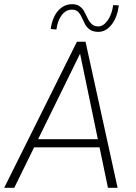

<svg xmlns="http://www.w3.org/2000/svg" viewBox="-25 -896 647 916"><path d="M-5 0 342 -697H383L536 0H490L357 -640L43 0ZM129 -193 150 -232H448L456 -193ZM444 -744Q419 -744 404 -754.5Q389 -765 380.5 -781Q372 -797 365 -813Q358 -829 347.5 -839.5Q337 -850 318 -850Q290 -850 270 -824.5Q250 -799 244 -755L217 -758Q225 -814 252.5 -845Q280 -876 319 -876Q342 -876 356 -865.5Q370 -855 378 -839Q386 -823 394 -807Q402 -791 413.5 -780.5Q425 -770 444 -770Q468 -770 488.5 -798.5Q509 -827 515 -872L542 -870Q534 -812 507 -778Q480 -744 444 -744Z"/></svg>

Font: Hanken Grotesk ExtraLight
Style: Italic
Weight: 250
Italic angle: -8°
Designer: Alfredo Marco Pradil
Foundry: Hanken Design Co.
Version: Version 3.013